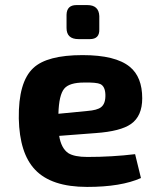

<svg xmlns="http://www.w3.org/2000/svg" viewBox="-20 -724 600 756"><path d="M289 -570Q242 -570 242 -614V-666Q243 -704 281 -704H324Q369 -704 371 -661V-608Q372 -570 334 -570ZM535 -23Q457 12 323 12Q182 12 118 -56Q57 -120 54 -257Q52 -401 111 -456Q165 -507 305 -507Q435 -507 491 -461Q540 -421 540 -337Q540 -267 496 -236Q455 -207 357 -200L213 -189Q221 -140 249 -121Q273 -106 324 -106Q421 -106 512 -117ZM323 -287Q363 -290 378 -302Q396 -316 395 -351Q394 -384 375 -393Q360 -400 311 -399Q253 -399 233 -375Q212 -350 210 -276Z"/></svg>

Font: Taylor Sans Bold LRS
Style: Bold
Weight: 700
Italic angle: -8°
Designer: Natanael Gama
Version: Version 1.001 September 8, 2015